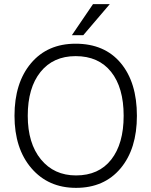

<svg xmlns="http://www.w3.org/2000/svg" viewBox="-20 -899 731 927"><path d="M641 -340Q641 -180 562 -86Q483 8 347 8Q213 8 131.5 -87Q50 -182 50 -340Q50 -499 129.5 -593.5Q209 -688 345 -688Q485 -688 563 -594.5Q641 -501 641 -340ZM114 -340Q114 -207 177.5 -129.5Q241 -52 347 -52Q457 -52 517 -128.5Q577 -205 577 -340Q577 -476 516.5 -552Q456 -628 345 -628Q237 -628 175.5 -551.5Q114 -475 114 -340ZM382 -729H327L429 -879H510Z"/></svg>

Font: Hind Vadodara Light
Style: Regular
Weight: 300
Designer: Hitesh Malaviya
Foundry: Indian Type Foundry
Version: Version 1.000;PS 1.0;hotconv 1.0.86;makeotf.lib2.5.63406; tt